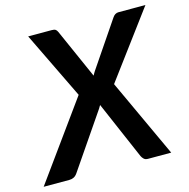

<svg xmlns="http://www.w3.org/2000/svg" viewBox="-148 -826 916 930"><g transform="rotate(-15 310.0 -361.5)"><path d="M416 -392 597.5 0H481Q468 0 460.8 -7Q453.5 -14 449.5 -22.5L324.5 -312Q320 -303.5 315 -296L128 -22.5Q119.5 -10 109.2 -5Q99 0 87.5 0H-42L237 -386.5L74 -723H191.5Q204.5 -723 210.5 -719.2Q216.5 -715.5 220.5 -706.5L331 -457.5Q333.5 -462.5 336.5 -467.5Q339.5 -472.5 343 -478L497 -705Q509 -723 526.5 -723H662Z"/></g></svg>

Font: Lato 2
Style: Bold Italic
Weight: 700
Italic angle: -7°
Designer: Lukasz Dziedzic with Adam Twardoch and Botio Nikoltchev
Foundry: tyPoland Lukasz Dziedzic
Version: Version 2.015; 2015-08-06; http://www.latofonts.com/